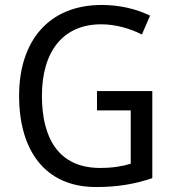

<svg xmlns="http://www.w3.org/2000/svg" viewBox="-20 -810 701 774"><path d="M371 -443V-365H507V-150C474 -140 436 -133 383 -133C216 -133 149 -254 149 -423C149 -605 236 -712 388 -712C447 -712 504 -695 552 -671L585 -747C529 -774 463 -790 390 -790C175 -790 57 -643 57 -424C57 -203 162 -56 367 -56C454 -56 524 -68 594 -92V-443Z"/></svg>

Font: Noto Sans Malayalam UI SemiCondensed
Style: Regular
Weight: 400
Width: 4
Designer: Jelle Bosma - Monotype Design Team
Foundry: Monotype Imaging Inc.
Version: Version 2.104